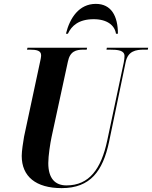

<svg xmlns="http://www.w3.org/2000/svg" viewBox="-20 -960 784 990"><path d="M320 -786H330C349 -827 386 -861 463 -861C534 -861 572 -828 578 -786H588C588 -877 554 -940 474 -940C388 -940 340 -868 320 -786ZM298 10C446 10 510 -78 542 -227L628 -640C640 -697 680 -704 723 -704H742L744 -714H531L529 -704H545C590 -704 622 -700 622 -671C622 -664 621 -650 618 -637L533 -236C502 -89 440 -4 323 -4C264 -4 229 -40 229 -119C229 -157 239 -221 246 -254L330 -642C341 -696 372 -704 411 -704H427L429 -714H122L119 -704H133C169 -704 192 -699 192 -675C192 -665 189 -651 184 -629L104 -255C99 -226 92 -181 92 -156C92 -50 165 10 298 10Z"/></svg>

Font: Noto Serif Display Condensed
Style: Bold Italic
Weight: 700
Width: 3
Italic angle: -12°
Designer: Monotype Design Team
Foundry: Monotype Imaging Inc.
Version: Version 2.009